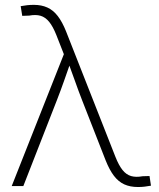

<svg xmlns="http://www.w3.org/2000/svg" viewBox="-20 -751 643 775"><path d="M27.3 0 237.8 -532.2 207.5 -609.4Q193.8 -644 178.5 -662.8Q163.1 -681.6 143.8 -687.3Q124.5 -692.9 97.7 -688L69.8 -687L63.5 -726.1Q77.1 -728.5 89.6 -730Q102.1 -731.4 116.7 -731.4Q147.5 -731.4 171.1 -720.7Q194.8 -710 213.1 -686.3Q231.4 -662.6 246.6 -624.5L445.8 -118.2Q459.5 -83.5 474.6 -64.7Q489.7 -45.9 509.3 -40.3Q528.8 -34.7 555.2 -39.6L583.5 -40.5L589.4 -1.5Q576.2 1 563.7 2.4Q551.3 3.9 536.6 3.9Q505.4 3.9 481.7 -6.8Q458 -17.6 439.9 -41.3Q421.9 -64.9 406.7 -103L311.5 -346.2Q295.9 -386.2 282 -425.8Q268.1 -465.3 253.4 -504.4H266.6Q252.9 -465.3 239 -425.8Q225.1 -386.2 209.5 -346.2L74.2 0Z"/></svg>

Font: Inter 24pt ExtraLight
Style: Regular
Weight: 250
Designer: Rasmus Andersson
Foundry: rsms
Version: Version 4.001;git-66647c0bb